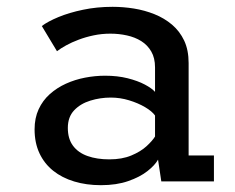

<svg xmlns="http://www.w3.org/2000/svg" viewBox="-20 -532 690 563"><path d="M275.9 11Q233.4 11 197.7 0.2Q162 -10.5 136 -31.3Q110 -52.1 95.7 -82.6Q81.4 -113.1 81.4 -152.6Q81.4 -185.9 93.3 -211.6Q105.2 -237.4 126 -256Q146.9 -274.6 173.3 -286.6Q199.8 -298.6 229.3 -304.3Q258.8 -310 288.3 -310Q324.3 -310 354 -302.6Q383.8 -295.1 404.6 -284.1Q425.5 -273 434.6 -262.6V-334.3Q434.6 -361.9 423.6 -380.9Q412.6 -399.9 394.1 -411.5Q375.6 -423 352.2 -428.1Q328.8 -433.3 303.6 -433.3Q278.2 -433.3 254.6 -428.3Q231.1 -423.4 210.6 -415.6Q190.1 -407.9 174 -399Q157.8 -390.1 147.1 -381.8L102.6 -455.7Q120.4 -469.1 151.5 -482Q182.7 -494.9 223.4 -503.4Q264.1 -512 310.3 -512Q341.1 -512 372.6 -507Q404.1 -501.9 432.9 -490.4Q461.6 -478.9 484.3 -459.8Q507 -440.6 520.1 -412.9Q533.1 -385.2 533.1 -347V-76.1H607.3V0H453L443.4 -63.9Q434.4 -47.6 412.4 -30.3Q390.4 -12.9 356 -1Q321.7 11 275.9 11ZM300.6 -64.7Q338 -64.7 365.1 -76.1Q392.3 -87.4 409.6 -103.2Q426.9 -119.1 434.6 -131.7V-193.3Q425.7 -205.9 405.2 -217.9Q384.8 -229.9 358.4 -237.9Q332.1 -245.9 304.9 -245.9Q273.7 -245.9 244.8 -236.9Q215.9 -228 197.4 -208.5Q178.9 -188.9 178.9 -156.9Q178.9 -124.9 194.1 -104.6Q209.3 -84.2 236.7 -74.5Q264.1 -64.7 300.6 -64.7Z"/></svg>

Font: Trispace Thin
Style: Regular
Weight: 100
Designer: Tyler Finck
Foundry: Etcetera Type Company
Version: Version 1.210